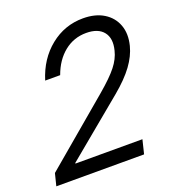

<svg xmlns="http://www.w3.org/2000/svg" viewBox="-128 -784 804 884"><g transform="rotate(-20 274.0 -342.5)"><path d="M-2.5 0 12.5 -60 336.7 -334.2Q397.5 -385.8 425.8 -421.7Q454.2 -457.5 463.3 -495.8Q477.5 -551.7 451.7 -584.2Q425.8 -616.7 367.5 -616.7Q306.7 -616.7 260 -579.2Q213.3 -541.7 189.2 -475H115.8Q145.8 -571.7 216.2 -628.3Q286.7 -685 376.7 -685Q436.7 -685 477.5 -660Q518.3 -635 534.6 -591.2Q550.8 -547.5 536.7 -491.7Q525 -445.8 492.1 -400.8Q459.2 -355.8 399.2 -305.8L116.7 -71.7L115.8 -68.3H444.2L427.5 0Z"/></g></svg>

Font: Funnel Sans Light Light
Style: Italic
Weight: 300
Italic angle: -14.036°
Version: Version 1.000